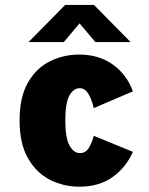

<svg xmlns="http://www.w3.org/2000/svg" viewBox="-20 -728 590 760"><path d="M293.5 11Q232 11 178 -16.2Q124 -43.5 90.8 -101.5Q57.5 -159.5 57.5 -251Q57.5 -344 90.8 -401.5Q124 -459 178 -485.5Q232 -512 293.5 -512Q372 -512 427.2 -472Q482.5 -432 506 -366.5L351 -300Q348 -315 341.2 -333.2Q334.5 -351.5 323.5 -365.2Q312.5 -379 296 -379Q271 -379 254.8 -350Q238.5 -321 238.5 -251Q238.5 -182.5 255 -152.2Q271.5 -122 296.5 -122Q320.5 -122 333.5 -145.8Q346.5 -169.5 351 -190.5L506 -127Q479 -65.5 425.8 -27.2Q372.5 11 293.5 11ZM93 -561.5 238 -708.5H352L497 -561.5H357.5L295 -635.5L232.5 -561.5Z"/></svg>

Font: Trispace SemiCondensed ExtraBold
Style: Regular
Weight: 800
Width: 4
Designer: Tyler Finck
Foundry: Etcetera Type Company
Version: Version 1.210; ttfautohint (v1.8.3)